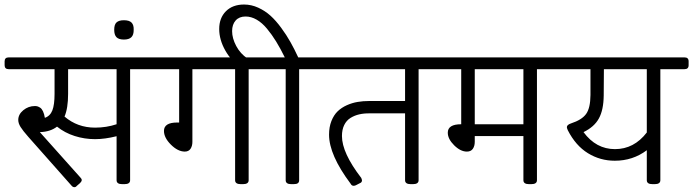

<svg xmlns="http://www.w3.org/2000/svg" viewBox="-45 -798 3004 832"><path d="M624.3 -549.3Q641.3 -549.3 641.3 -532.3V-515.3Q641.3 -498.2 624.3 -498.2H518.8V-17Q518.8 0 494.3 0H484.7Q460.2 0 460.2 -17V-207.7Q409.4 -195 367 -195Q321.4 -195 278.4 -208.7Q235.4 -222.4 202.1 -249.3Q173.2 -226.7 127.6 -225.5L303.6 -28.5Q309.2 -23 309.2 -17.8Q309.2 -11.9 302 -4.8L287.4 7.9Q283.4 13.1 277.4 13.1Q270.3 13.1 264.8 6.3L78.1 -204.5Q53.9 -231.9 44 -247.9Q34.1 -264 34.1 -278.2Q34.1 -302.4 56.1 -320.5Q78.1 -338.5 106.2 -338.5Q112.6 -338.5 117.3 -337.1Q122.1 -335.7 129 -331.4Q135.9 -327 141.3 -315.7Q146.7 -304.4 149.4 -287.4Q172.4 -295.3 181.9 -319.7Q191.4 -344 191.4 -391.2V-498.2H-7.1Q-25 -498.2 -25 -515.3V-532.3Q-25 -549.3 -7.1 -549.3ZM460.2 -259.6V-498.2H250.1V-391.2Q250.1 -329 234.6 -292.9Q290.5 -244.9 367 -244.9Q415.8 -244.9 460.2 -259.6Z M449.9 -669Q449.9 -692 460.2 -701.1Q470.5 -710.3 491.9 -710.3Q515.3 -710.3 525.2 -700Q535.1 -689.7 534.3 -669Q534.7 -647.2 524.4 -636.9Q514.1 -626.6 491.9 -626.6Q469.7 -626.6 459.8 -636.7Q449.9 -646.8 449.9 -669Z M1137.1 -549.3Q1155 -549.3 1155 -532.3V-515.3Q1155 -498.2 1137.1 -498.2H1032.5V-17Q1032.5 0 1007.9 0H998.4Q973.8 0 973.8 -17V-498.2H788.7V-183.5Q788.7 -165.3 780.6 -153.2Q772.5 -141.1 755.4 -141.1Q725.3 -141.5 695.4 -171.4Q665.5 -201.3 665.5 -230.7Q665.5 -267.1 722.9 -267.1H731.3V-498.2H609.6Q591.8 -498.2 591.8 -515.3V-532.3Q591.8 -549.3 609.6 -549.3Z M1356.7 -549.3Q1373.8 -549.3 1373.8 -532.3V-515.3Q1373.8 -498.2 1356.7 -498.2H1251.3V-17Q1251.3 -8.3 1245.7 -4.2Q1240.2 0 1227.1 0H1217.2Q1193 0 1193 -17V-498.2H1122.5Q1104.6 -498.2 1104.6 -515.3V-532.3Q1104.6 -549.3 1122.5 -549.3H1189.1Q1170 -588.2 1151.6 -618.1Q1133.2 -648 1112 -673.6Q1090.8 -699.2 1067.2 -712.8Q1043.6 -726.5 1019 -726.5Q991.7 -726.5 976.2 -709.3Q960.8 -692 960.8 -663.1Q960.8 -632.2 978.6 -598.7Q996.4 -565.2 1027.3 -544.6L1001.2 -505Q958 -531.9 931.4 -578.9Q904.9 -625.8 904.9 -672.2Q904.9 -720.2 934 -749.3Q963.1 -778.4 1012.7 -778.4Q1044 -778.4 1073.9 -764.8Q1103.8 -751.1 1127.2 -729.9Q1150.6 -708.7 1173.6 -677.4Q1196.6 -646.1 1213.4 -616.1Q1230.3 -586.2 1247.3 -549.3Z M1874.4 -549.3Q1891.4 -549.3 1891.4 -532.3V-515.3Q1891.4 -498.2 1874.4 -498.2H1768.9V-17Q1768.9 0 1744.4 0H1734.8Q1710.3 0 1710.3 -17V-306.8H1557.7Q1532.3 -307.2 1511.7 -302.4Q1491.1 -297.7 1473.6 -286.8Q1456.2 -275.9 1446.5 -256Q1436.8 -236.2 1436.8 -208.5Q1436.8 -135.6 1520.4 -27Q1523.6 -19 1523.6 -16.3Q1523.6 -7.5 1514.1 -4L1497 4.8Q1492.3 7.1 1487.1 7.1Q1478.8 7.1 1474 -2.4Q1380.9 -126.8 1380.9 -214.4Q1380.9 -247.7 1391.2 -273.7Q1401.5 -299.6 1418.2 -315.7Q1434.8 -331.7 1458 -342.1Q1481.2 -352.4 1504.8 -356.3Q1528.3 -360.3 1554.5 -360.3H1710.3V-498.2H1341.3Q1323.4 -498.2 1323.4 -515.3V-532.3Q1323.4 -549.3 1341.3 -549.3Z M2386.4 -549.3Q2404.3 -549.3 2404.3 -532.3V-515.3Q2404.3 -498.2 2386.4 -498.2H2281.8V-17Q2281.8 0 2257.2 0H2247.7Q2223.1 0 2223.1 -17V-208.5H2012.3V-183.5Q2012.3 -165.3 2004 -153.2Q1995.6 -141.1 1978.2 -141.1Q1950.5 -141.1 1922.9 -168.5Q1895.4 -195.8 1895.4 -223.1Q1895.4 -259.6 1953.6 -259.6V-498.2H1858.9Q1841.1 -498.2 1841.1 -515.3V-532.3Q1841.1 -549.3 1858.9 -549.3ZM2223.1 -259.6V-498.2H2012.3V-259.6Z M2921.1 -549.3Q2939 -549.3 2939 -532.3V-515.3Q2939 -498.2 2921.1 -498.2H2816.5V-17Q2816.5 0 2791.9 0H2782.4Q2757.8 0 2757.8 -17V-147Q2697.2 -101.5 2619.1 -101.5Q2555.7 -101.5 2502.6 -134.2Q2449.5 -166.9 2415.4 -233.8Q2411.4 -243 2411.4 -246.9Q2411.4 -257.2 2429.3 -263.2Q2476.4 -278.6 2494.8 -304.2Q2513.3 -329.8 2513.7 -386.4V-498.2H2371.8Q2353.9 -498.2 2353.9 -515.3V-532.3Q2353.9 -549.3 2371.8 -549.3ZM2757.8 -223.9V-498.2H2571.9L2571.1 -384.1Q2570.4 -321.8 2550.3 -285Q2530.3 -248.1 2483.6 -225.5Q2537.9 -151.8 2619.9 -151.8Q2702.3 -151.8 2757.8 -223.9Z"/></svg>

Font: Jaldi
Style: Regular
Weight: 400
Designer: Pablo Cosgaya and Nicolas Silva
Foundry: Omnibus-Type
Version: Version 1.001;PS 001.001;hotconv 1.0.70;makeotf.lib2.5.58329